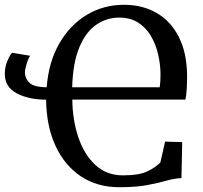

<svg xmlns="http://www.w3.org/2000/svg" viewBox="-20 -771 846 802"><path d="M741 -177.5 738 -27Q709.5 -26 676.2 -16.5Q643 -7 595.8 2Q548.5 11 478 11Q386.5 11 318.2 -34.2Q250 -79.5 212 -161.5Q174 -243.5 172.5 -354.5Q99.5 -355 49.8 -381.2Q0 -407.5 0 -463Q0 -491 11.5 -518Q23 -545 31.5 -550.5L106 -538Q101.5 -533 96.5 -519.8Q91.5 -506.5 87.8 -491.8Q84 -477 84 -468Q84 -445 102.2 -426Q120.5 -407 175 -406.5Q183 -511.5 227.5 -589Q272 -666.5 342.2 -708.8Q412.5 -751 498 -751Q575.5 -751 634.5 -716.8Q693.5 -682.5 727 -616.5Q760.5 -550.5 761.5 -456Q761.5 -426.5 760 -399.5Q758.5 -372.5 754.5 -355H282Q283 -269.5 307.2 -197.5Q331.5 -125.5 378.2 -82Q425 -38.5 493.5 -38.5Q561 -38.5 596 -55.5Q631 -72.5 650 -92.5L669.5 -179.5ZM281.5 -406.5H647Q649 -419.5 649.8 -433.8Q650.5 -448 650.5 -462.5Q650 -503.5 640.2 -545Q630.5 -586.5 610.2 -621Q590 -655.5 557.2 -676.5Q524.5 -697.5 477.5 -697.5Q426 -697.5 382.5 -668Q339 -638.5 311.8 -574.2Q284.5 -510 281.5 -406.5Z"/></svg>

Font: Merriweather Text
Style: Regular
Weight: 400
Designer: Eben Sorkin
Foundry: Eben Sorkin
Version: Version 2.100; ttfautohint (v1.7.19-72a1) -l 8 -r 50 -G 200 